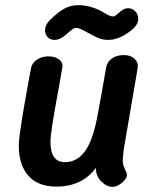

<svg xmlns="http://www.w3.org/2000/svg" viewBox="-20 -724 604 746"><path d="M457 -106Q456 -91 460.5 -79Q465 -67 466 -65Q473 -53 473 -44Q473 -30 454 -14Q435 2 417 2Q394 2 373 -19.5Q352 -41 353 -71V-72Q299 1 199 1Q127 1 90 -41.5Q53 -84 53 -159Q53 -183 63.5 -249Q74 -315 82 -358Q90 -401 93 -419L101 -461Q105 -480 124 -492.5Q143 -505 168 -505Q194 -505 210 -492.5Q226 -480 222 -461L207 -375Q176 -210 176 -173Q176 -94 232 -94Q281 -94 312 -139Q343 -184 360 -281Q374 -354 392 -460Q396 -484 415 -497Q434 -510 461 -510Q488 -510 503 -495.5Q518 -481 515 -460L461 -145ZM155 -606Q155 -627 173 -645Q205 -677 230 -690.5Q255 -704 284 -704Q307 -704 331 -697.5Q355 -691 375 -680Q391 -670 401.5 -665Q412 -660 418 -660Q427 -660 438 -671Q450 -682 459 -687Q468 -692 478 -692Q494 -692 505.5 -680Q517 -668 517 -651Q517 -630 497 -612Q447 -569 401 -569Q382 -569 366 -575Q350 -581 338 -588Q326 -595 321 -597Q288 -616 275 -616Q269 -616 260.5 -609.5Q252 -603 245.5 -597.5Q239 -592 236 -589Q213 -569 192 -569Q175 -569 165 -580Q155 -591 155 -606Z"/></svg>

Font: Mali SemiBold
Style: Italic
Weight: 600
Italic angle: -10°
Version: Version 1.000; ttfautohint (v1.6)